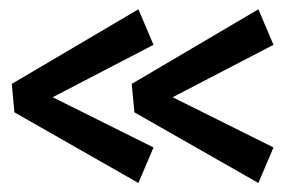

<svg xmlns="http://www.w3.org/2000/svg" viewBox="-20 -452 647 422"><path d="M317.4 -127.9 284.2 -49.8 11.7 -205.1 5.9 -267.6 284.2 -431.6 317.4 -353.5 95.7 -238.3ZM581.1 -127.9 547.9 -49.8 275.4 -205.1 269.5 -267.6 547.9 -431.6 581.1 -353.5 359.4 -238.3Z"/></svg>

Font: Maiden Orange
Style: Regular
Weight: 400
Designer: Astigmatic (AOETI)
Foundry: Astigmatic (AOETI)
Version: Version 1.000